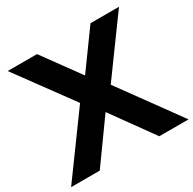

<svg xmlns="http://www.w3.org/2000/svg" viewBox="-179 -907 1081 1074"><g transform="rotate(-30 362.0 -370.0)"><path d="M552.5 0 360 -267.5 262 -383 0.5 -740H190L363 -502L461.5 -385.5L741.5 0ZM-17 0 262 -383 363 -502 535.5 -740H719.5L461.5 -385.5L360 -267.5L168 0Z"/></g></svg>

Font: Encode Sans SemiExpanded
Style: Bold
Weight: 700
Width: 6
Designer: Multiple Designers
Foundry: Impallari Type
Version: Version 3.002